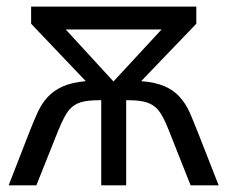

<svg xmlns="http://www.w3.org/2000/svg" viewBox="-20 -555 682 575"><path d="M567.9 -535.2V-483.9L402.8 -312Q445.3 -308.6 472.4 -296.9Q499.5 -285.2 517.3 -265.6Q535.2 -246.1 547.1 -220.5Q559.1 -194.8 634.8 0H550.8L485.8 -164.1Q469.2 -206.5 455.1 -223.9Q440.9 -241.2 420.4 -248Q399.9 -254.9 362.8 -254.9H357.9V0H283.2V-254.9H277.8Q241.2 -254.9 221.2 -248.5Q201.2 -242.2 187.5 -226.6Q173.8 -210.9 154.8 -165L88.9 0H5.9L69.8 -164.1Q81.5 -193.8 93.3 -219.5Q105 -245.1 122.8 -264.4Q140.6 -283.7 167.5 -295.9Q194.3 -308.1 236.8 -312L73.2 -483.9V-535.2ZM463.9 -466.8H176.8L319.8 -311Z"/></svg>

Font: Open Sans ACDW
Style: acdw
Weight: 400
Foundry: Ascender Corporation
Version: Version 1.10